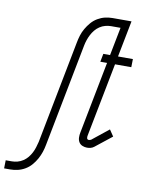

<svg xmlns="http://www.w3.org/2000/svg" viewBox="-188 -811 839 1093"><g transform="rotate(10 231.5 -265.0)"><path d="M-87 210 -86 163H-51Q-35 163 -18 158.5Q-1 154 14 144Q29 134 40 120.5Q51 107 59 91.5Q67 76 72 59.5Q77 43 81 27L196 -566Q200 -588 206.5 -609Q213 -630 224.5 -650Q236 -670 251.5 -688Q267 -706 287.5 -718Q308 -730 329.5 -735Q351 -740 373 -740H459L450 -693H372Q356 -693 339 -688.5Q322 -684 307 -674Q292 -664 281 -650.5Q270 -637 262 -621.5Q254 -606 248.5 -589.5Q243 -573 240 -557L125 36Q121 58 114 79Q107 100 96 120Q85 140 69.5 158Q54 176 33.5 188Q13 200 -9 205Q-31 210 -52 210ZM357 12Q343 12 330 6.5Q317 1 310 -10.5Q303 -22 302.5 -37Q302 -52 305 -66L386 -483H347L356 -530H395L436 -740H482L441 -530H527L526 -483H432L349 -57Q348 -53 348 -49.5Q348 -46 348.5 -42Q349 -38 352 -35.5Q355 -33 359 -33Q362 -33 366 -34Q370 -35 373 -37L468 -113L493 -76L397 0Q388 7 377.5 9.5Q367 12 357 12Z"/></g></svg>

Font: Lode Dark
Style: Italic
Weight: 400
Italic angle: -11°
Monospace: yes
Designer: Belleve Invis
Foundry: Belleve Invis
Version: Version 29.2.0; ttfautohint (v1.8.3)